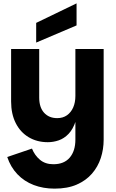

<svg xmlns="http://www.w3.org/2000/svg" viewBox="-20 -849 692 1141"><path d="M428 -19V-558H596V-19Q596 38 579 90Q562 142 526.5 183Q491 224 436 248Q381 272 304 272Q237 272 180.5 250.5Q124 229 83.5 186.5Q43 144 23 84L170 34Q186 74 217.5 100.5Q249 127 297 127Q361 127 394.5 87.5Q428 48 428 -19ZM448 -259Q447 -181 430.5 -131Q414 -81 387.5 -53.5Q361 -26 329 -15Q297 -4 264 -4Q200 -4 150.5 -33.5Q101 -63 73.5 -117.5Q46 -172 46 -246V-558H213V-269Q213 -211 242 -179Q271 -147 320 -147Q354 -147 378 -164Q402 -181 415 -210.5Q428 -240 428 -279ZM435 -829V-698L195 -596V-713Z"/></svg>

Font: Parkinsans
Style: Bold
Weight: 700
Designer: Red Stone, Indian Type Foundry
Foundry: Indian Type Foundry
Version: Version 1.000